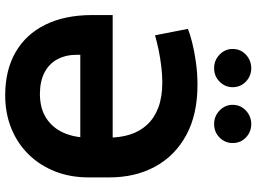

<svg xmlns="http://www.w3.org/2000/svg" viewBox="-145 -841 996 746"><g transform="rotate(90 353.0 -468.0)"><path d="M309.8 -737.3Q424.7 -737.3 505 -693.7Q585.4 -650 627.5 -572.5Q669.6 -495 669.3 -393.2V-315.8Q669.6 -244.6 646.4 -185Q623.1 -125.4 580.5 -81.7Q537.8 -38 479.2 -14.1Q420.5 9.8 350.2 9.8Q252.7 9.8 183 -30.4Q113.3 -70.6 76.1 -145.8Q39 -220.9 38.5 -325.2V-407.8H555.9V-282H192.8V-267.6Q193.1 -225.3 210.2 -193.2Q227.3 -161.1 261.2 -143.2Q295 -125.3 345.1 -125Q401.5 -125.3 439.2 -149.8Q476.9 -174.2 496 -217.4Q515.1 -260.5 514.6 -315.8V-393.2Q514.6 -438.1 502.5 -475.8Q490.4 -513.6 464.5 -541.7Q438.6 -569.7 397.9 -585.2Q357.1 -600.6 299.8 -600.6Q270.3 -600.6 237.5 -596.6Q204.8 -592.7 173.7 -586.2Q142.6 -579.7 117.2 -572.3L92.2 -699.8Q109.8 -707.6 144 -716.4Q178.2 -725.1 221.6 -731.2Q264.9 -737.3 309.8 -737.3ZM245.1 -802Q214.2 -801.8 192.1 -823.2Q170.1 -844.6 170.3 -873.8Q170.1 -904.4 192.1 -925.2Q214.2 -946 245.1 -946.3Q275.7 -946 297.2 -925.2Q318.8 -904.4 318.8 -873.8Q318.8 -844.6 297.2 -823.2Q275.7 -801.8 245.1 -802ZM462.1 -802Q431.4 -801.8 409.4 -823.2Q387.3 -844.6 387.3 -873.8Q387.3 -904.4 409.4 -925.2Q431.4 -946 462.1 -946.3Q493 -946 514.5 -925.2Q535.9 -904.4 535.7 -873.8Q535.9 -844.6 514.5 -823.2Q493 -801.8 462.1 -802Z"/></g></svg>

Font: Inter V
Style: 
Weight: 400
Designer: Rasmus Andersson
Foundry: rsms
Version: Version 4.000;git-a3f224843